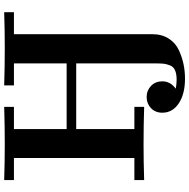

<svg xmlns="http://www.w3.org/2000/svg" viewBox="-13 -714 926 941"><g transform="rotate(-90 450.5 -243.0)"><path d="M39.1 0V-47.9H147V-638.2H39.1V-686Q127.9 -683.1 214.8 -683.1Q305.7 -683.1 397.9 -686V-638.2H289.1V-379.9H610.8V-638.2H502.9V-686Q593.8 -683.1 686 -683.1Q773.9 -683.1 861.8 -686V-638.2H753.9V40Q753.9 86.9 732.4 120.4Q710.9 153.8 676 169.9Q641.1 186 606.4 193.1Q571.8 200.2 536.1 200.2Q460.9 200.2 415 169.7Q369.1 139.2 369.1 88.9Q369.1 54.7 391.6 33.4Q414.1 12.2 446 12.2Q478 12.2 500.5 33.7Q522.9 55.2 522.9 88.9Q522.9 128.9 486.8 154.8Q505.9 158.7 529.8 159.2Q558.6 159.2 576.4 151.6Q594.2 144 601.1 126.5Q607.9 108.9 609.4 94.5Q610.8 80.1 610.8 50.8V-333H289.1V-47.9H397.9V0Q306.2 -2.9 214.8 -2.9Q127.9 -2.9 39.1 0Z"/></g></svg>

Font: CMU Serif
Style: Bold
Weight: 700
Version: Version 0.7.0